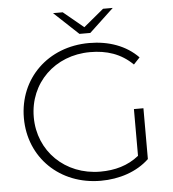

<svg xmlns="http://www.w3.org/2000/svg" viewBox="-59 -928 890 986"><g transform="rotate(-5 386.5 -434.5)"><path d="M559 -874C559 -874 433 -756 433 -756C433 -756 377 -756 377 -756C377 -756 251 -874 251 -874C251 -874 301 -874 301 -874C301 -874 405 -788 405 -788C405 -788 509 -874 509 -874C509 -874 559 -874 559 -874ZM622 -106C622 -106 622 -347 622 -347C622 -347 671 -347 671 -347C671 -347 671 -85 671 -85C608 -25 517 5 421 5C210 5 55 -146 55 -350C55 -554 210 -705 422 -705C523 -705 612 -673 674 -609C674 -609 642 -575 642 -575C581 -635 508 -658 423 -658C241 -658 106 -526 106 -350C106 -175 241 -42 423 -42C497 -42 565 -60 622 -106Z"/></g></svg>

Font: TamingNoise
Style: Regular
Weight: 500
Designer: Julieta Ulanovsky
Foundry: Julieta Ulanovsky
Version: ""